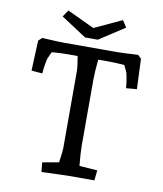

<svg xmlns="http://www.w3.org/2000/svg" viewBox="-95 -957 881 1039"><g transform="rotate(10 345.5 -438.0)"><path d="M199 -47 289 -63Q298 -126 298 -140V-566Q298 -591 288 -647H226Q196 -647 146 -643L129 -605Q125 -589 121 -564.5Q117 -540 116 -521L56 -526L63 -692L82 -710Q177 -705 196 -705H495Q517 -705 609 -710L628 -692L635 -526L576 -521Q575 -540 571 -564.5Q567 -589 563 -605L545 -643Q497 -647 465 -647H401Q394 -577 394 -536V-170Q394 -135 401 -63L500 -56L494 0H351Q329 0 204 5ZM345 -811 496 -881 520 -844 380 -753H310L171 -844L196 -881Z"/></g></svg>

Font: Andada Pro Medium
Style: Regular
Weight: 500
Designer: Carolina Giovagnoli
Foundry: Huerta Tipografica
Version: Version 3.005; ttfautohint (v1.8.4)